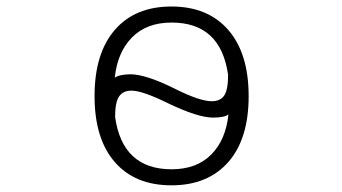

<svg xmlns="http://www.w3.org/2000/svg" viewBox="-20 -553 1040 584"><path d="M674.8 -60.5Q612.3 10.7 501.5 10.7Q390.6 10.7 329.1 -60.1Q267.6 -130.9 267.6 -260.7Q267.6 -390.6 329.1 -461.9Q390.6 -533.2 501.5 -533.2Q612.3 -533.2 674.3 -461.9Q736.3 -390.6 736.3 -260.7Q736.3 -130.9 674.8 -60.5ZM329.1 -316.4Q340.8 -326.2 376 -327.1Q423.8 -327.1 513.7 -282.2Q587.9 -245.1 624 -245.1Q650.4 -245.1 662.1 -262.7Q673.8 -280.3 673.8 -325.2Q651.4 -484.4 502 -484.4Q425.8 -484.4 381.3 -439Q336.9 -393.6 329.1 -316.4ZM330.1 -197.3Q352.5 -38.1 502 -38.1Q578.1 -38.1 622.6 -83Q667 -127.9 674.8 -205.1Q663.1 -195.3 627.9 -195.3Q582 -195.3 490.2 -239.3Q413.1 -277.3 379.9 -277.3Q354.5 -277.3 342.3 -259.8Q330.1 -242.2 330.1 -197.3Z"/></svg>

Font: Gen Shin Gothic Monospace Light
Style: Regular
Weight: 300
Designer: [Source Han Sans]
Ryoko NISHIZUKA  (kana & ideographs); Paul D. Hunt (Latin, Greek & Cyrillic); Wenlong ZHANG  (bopomofo
Version: Version 1.002.20150607